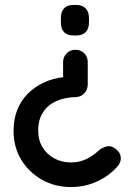

<svg xmlns="http://www.w3.org/2000/svg" viewBox="-20 -553 550 779"><path d="M336 -210Q336 -189 321.5 -174Q307 -159 286 -159Q243 -158 209 -143Q175 -128 155 -98Q135 -68 135 -23Q135 16 152.5 44.5Q170 73 200 89.5Q230 106 268 106Q301 106 329 93Q357 80 379 59Q392 47 410.5 41.5Q429 36 448 50Q468 64 470 85Q472 106 455 124Q421 162 372 184Q323 206 268 206Q203 206 150 176Q97 146 66 95Q35 44 35 -23Q35 -69 50 -107Q65 -145 93 -173Q121 -201 157.5 -218Q194 -235 237 -240Q239 -241 238.5 -241Q238 -241 236 -241V-301Q236 -322 250.5 -336.5Q265 -351 286 -351Q308 -351 322 -336.5Q336 -322 336 -301ZM289 -533Q314 -533 327.5 -519Q341 -505 341 -480V-462Q341 -436 327.5 -422.5Q314 -409 289 -409H279Q253 -409 240 -422.5Q227 -436 227 -462V-480Q227 -505 240 -519Q253 -533 279 -533Z"/></svg>

Font: Quicksand Light SemiBold
Style: Regular
Weight: 600
Version: Version 3.004